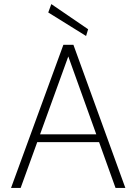

<svg xmlns="http://www.w3.org/2000/svg" viewBox="-20 -919 667 939"><path d="M34 0 290 -700H339L593 0H545L314 -643L81 0ZM142 -224 157 -262H471L486 -224ZM401 -743 216 -858 231 -899 411 -776Z"/></svg>

Font: DM Sans 12pt ExtraLight
Style: Regular
Weight: 250
Version: Version 4.004;gftools[0.9.30]